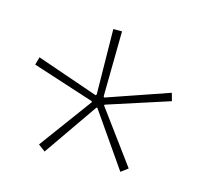

<svg xmlns="http://www.w3.org/2000/svg" viewBox="-58 -809 445 426"><g transform="rotate(15 164.5 -596.0)"><path d="M251 -445 165 -569H163L77 -445L61 -457L150 -578L149 -580L7 -626L12 -644L154 -595L156 -597L154 -747H174L172 -597L174 -595L316 -644L321 -626L179 -580L178 -578L267 -457Z"/></g></svg>

Font: IBM Plex Sans Condensed Thin
Style: Regular
Weight: 100
Width: 3
Designer: Mike Abbink, Paul van der Laan, Pieter van Rosmalen
Foundry: Bold Monday
Version: Version 1.3